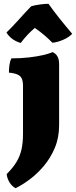

<svg xmlns="http://www.w3.org/2000/svg" viewBox="-20 -741 400 1010"><path d="M62 249Q43 239 30.5 219Q18 199 15 175Q48 142 66.5 111.5Q85 81 93 45.5Q101 10 101 -37V-289Q101 -312 95 -326.5Q89 -341 73 -348.5Q57 -356 27 -359Q27 -378 29.5 -398Q32 -418 40 -434Q90 -434 133 -439Q176 -444 208 -451.5Q240 -459 256 -467Q273 -460 282 -444.5Q291 -429 291 -403V-83Q291 -17 268.5 36.5Q246 90 211 131.5Q176 173 136.5 202.5Q97 232 62 249ZM89 -515Q38 -530 14 -570Q46 -601 79 -638Q112 -675 144 -708Q164 -714 190.5 -717.5Q217 -721 235 -721Q262 -683 293.5 -643.5Q325 -604 360 -563Q341 -544 312 -531.5Q283 -519 256 -516Q234 -538 212.5 -556.5Q191 -575 163 -594Q144 -578 125 -558Q106 -538 89 -515Z"/></svg>

Font: Vollkorn Black
Style: Regular
Weight: 900
Designer: Friedrich Althausen
Foundry: Friedrich Althausen
Version: Version 5.000